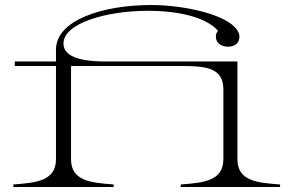

<svg xmlns="http://www.w3.org/2000/svg" viewBox="-20 -745 1158 765"><path d="M33 -10V0H433V-10C343 -17 263 -23 263 -111V-482H703C798 -482 870 -476 870 -389V-111C870 -24 792 -17 700 -10V0H1096V-10C1005 -17 926 -23 926 -111V-500H401C267 -500 233 -534 233 -572C233 -653 406 -702 569 -702C698 -702 804 -674 849 -622C844 -617 840 -610 840 -599C840 -574 861 -559 889 -559C915 -559 934 -573 934 -599C934 -612 928 -623 918 -634C869 -690 710 -725 582 -725C394 -725 203 -667 203 -547V-500H39V-482H203V-111C203 -24 125 -17 33 -10Z"/></svg>

Font: Sprat Extended Light
Style: Regular
Weight: 300
Width: 9
Designer: Ethan Nakache
Foundry: Collletttivo
Version: Version 2.000;Glyphs 3.2 (3217)